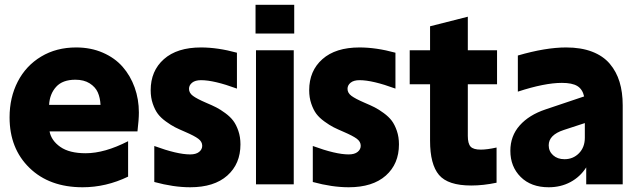

<svg xmlns="http://www.w3.org/2000/svg" viewBox="-20 -770 2656 802"><path d="M325.2 12.2Q186.5 12.2 103.3 -68.6Q20 -149.4 20 -279.8Q20 -362.8 54.2 -429.2Q88.4 -495.6 151.9 -533.7Q215.3 -571.8 297.9 -571.8Q359.4 -571.8 409.4 -550Q459.5 -528.3 492.2 -491Q524.9 -453.6 542.5 -404.5Q560.1 -355.5 560.1 -299.8Q560.1 -271 554.2 -221.2H187Q194.3 -182.6 232.2 -156.2Q270 -129.9 337.9 -129.9Q417 -129.9 515.1 -180.2V-32.2Q422.9 12.2 325.2 12.2ZM185.1 -332H399.9Q398.4 -361.8 388.4 -384.3Q378.4 -406.7 354.5 -421.9Q330.6 -437 294.9 -437Q241.2 -437 214.4 -407.2Q187.5 -377.4 185.1 -332Z M774.4 12.2Q705.1 12.2 624.5 -9.8V-160.2Q720.2 -125 774.4 -125Q798.8 -125 811.8 -135.5Q824.7 -146 824.7 -161.1Q824.7 -178.2 808.3 -190.4Q792 -202.6 753.4 -219.2Q728 -230 711.2 -238.5Q694.3 -247.1 673.1 -262.5Q651.9 -277.8 639.4 -294.4Q627 -311 618.2 -336.7Q609.4 -362.3 609.4 -393.1Q609.4 -474.1 664.6 -522.9Q719.7 -571.8 819.8 -571.8Q889.2 -571.8 969.7 -549.8V-399.9Q874 -435.1 819.8 -435.1Q795.4 -435.1 782.5 -424.6Q769.5 -414.1 769.5 -398.9Q769.5 -381.8 785.9 -369.6Q802.2 -357.4 840.8 -340.8Q866.2 -330.1 883.1 -321.5Q899.9 -313 920.9 -297.6Q941.9 -282.2 954.3 -265.6Q966.8 -249 975.6 -223.4Q984.4 -197.8 984.4 -167Q984.4 -85.4 929.4 -36.6Q874.5 12.2 774.4 12.2Z M1049.3 -560.1H1207V0H1049.3ZM1047.4 -629.9V-750H1209V-629.9Z M1436.5 12.2Q1367.2 12.2 1286.6 -9.8V-160.2Q1382.3 -125 1436.5 -125Q1460.9 -125 1473.9 -135.5Q1486.8 -146 1486.8 -161.1Q1486.8 -178.2 1470.5 -190.4Q1454.1 -202.6 1415.5 -219.2Q1390.1 -230 1373.3 -238.5Q1356.4 -247.1 1335.2 -262.5Q1314 -277.8 1301.5 -294.4Q1289.1 -311 1280.3 -336.7Q1271.5 -362.3 1271.5 -393.1Q1271.5 -474.1 1326.7 -522.9Q1381.8 -571.8 1481.9 -571.8Q1551.3 -571.8 1631.8 -549.8V-399.9Q1536.1 -435.1 1481.9 -435.1Q1457.5 -435.1 1444.6 -424.6Q1431.6 -414.1 1431.6 -398.9Q1431.6 -381.8 1448 -369.6Q1464.4 -357.4 1502.9 -340.8Q1528.3 -330.1 1545.2 -321.5Q1562 -313 1583 -297.6Q1604 -282.2 1616.5 -265.6Q1628.9 -249 1637.7 -223.4Q1646.5 -197.8 1646.5 -167Q1646.5 -85.4 1591.6 -36.6Q1536.6 12.2 1436.5 12.2Z M1948.2 4.9Q1851.1 4.9 1813.7 -39.3Q1776.4 -83.5 1776.4 -182.1V-418H1691.4V-560.1H1776.4V-660.2L1934.1 -700.2V-560.1H2056.2V-418H1934.1V-202.1Q1934.1 -170.4 1945.6 -157.7Q1957 -145 1988.3 -145Q2014.6 -145 2054.2 -153.8V-6.8Q1999 4.9 1948.2 4.9Z M2111.8 -140.1Q2111.8 -202.1 2150.9 -246.1Q2189.9 -290 2258.8 -313L2419.9 -367.2Q2413.1 -397.5 2391.6 -410.6Q2370.1 -423.8 2327.1 -423.8Q2254.9 -423.8 2143.1 -387.2V-538.1Q2258.8 -571.8 2344.7 -571.8Q2407.2 -571.8 2453.1 -554.2Q2499 -536.6 2526.9 -503.9Q2554.7 -471.2 2567.9 -428Q2581.1 -384.8 2581.1 -330.1V0H2428.7V-70.8Q2403.3 -31.2 2362.8 -9.5Q2322.3 12.2 2272 12.2Q2198.2 12.2 2155 -30.8Q2111.8 -73.7 2111.8 -140.1ZM2272 -163.1Q2272 -138.2 2290.3 -121.6Q2308.6 -105 2337.9 -105Q2374 -105 2398.4 -129.9Q2422.9 -154.8 2422.9 -194.8V-255.9L2335 -227.1Q2272 -206.5 2272 -163.1Z"/></svg>

Font: TASA Explorer
Style: Regular
Weight: 900
Designer: Weizhong Zhang
Foundry: Local Remote
Version: Version 1.000;Glyphs 3.1.2 (3151)